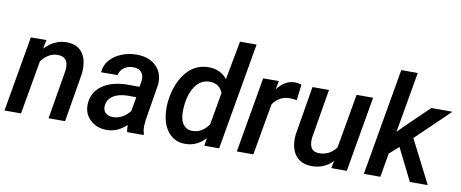

<svg xmlns="http://www.w3.org/2000/svg" viewBox="-66 -1032 3184 1325"><g transform="rotate(10 1526.0 -370.0)"><path d="M206.5 -528.8 194.8 -466.8Q262.7 -540 351.6 -538.1Q425.8 -536.6 461.4 -485.1Q497.1 -433.6 487.8 -341.3L430.7 0H314.9L372.6 -342.8Q375 -363.8 373 -381.8Q366.7 -439.9 303.7 -441.4Q237.8 -442.4 188 -376.5L122.1 0H6.3L97.7 -528.3Z M866.2 0Q860.4 -19.5 861.3 -49.3Q795.9 11.7 720.2 9.8Q651.4 8.8 606.2 -34.4Q561 -77.6 564 -144Q567.9 -227.5 636.2 -275.4Q704.6 -323.2 819.8 -323.2L895 -322.3L901.9 -358.4Q904.8 -377.4 901.9 -394Q892.1 -446.8 832 -448.2Q794.9 -449.2 766.8 -429.4Q738.8 -409.7 732.4 -376.5L616.7 -375.5Q620.1 -424.3 651.4 -461.2Q682.6 -498 734.4 -518.6Q786.1 -539.1 843.8 -538.1Q930.2 -536.1 978.5 -486.1Q1026.9 -436 1018.6 -356.4L978 -108.9L974.1 -64.9Q972.7 -36.1 981.4 -8.8L981 0ZM747.1 -85Q783.7 -84 814.9 -101.8Q846.2 -119.6 868.2 -147.9L886.2 -248L831.1 -248.5Q765.6 -248.5 726.6 -223.9Q687.5 -199.2 682.1 -156.2Q678.2 -123.5 696.5 -104.7Q714.8 -85.9 747.1 -85Z M1107.4 -264.6Q1117.2 -346.2 1151.4 -411.1Q1185.5 -476.1 1235.8 -508.1Q1286.1 -540 1347.7 -538.6Q1428.2 -536.6 1473.6 -478.5L1524.4 -750H1640.6L1510.3 0H1406.7L1414.6 -54.7Q1353 12.2 1270 10.3Q1196.3 9.3 1152.1 -46.6Q1107.9 -102.5 1104.5 -195.3Q1103 -225.6 1106 -254.4ZM1219.7 -219.2Q1216.3 -158.7 1238.5 -123Q1260.7 -87.4 1304.7 -86.4Q1371.6 -84.5 1420.4 -151.4L1460 -378.4Q1437 -439.5 1371.1 -441.4Q1304.7 -443.4 1264.2 -382.8Q1223.6 -322.3 1219.7 -219.2Z M1980 -419.9Q1957.5 -424.8 1934.6 -424.8Q1858.4 -426.8 1813.5 -361.8L1750 0H1634.3L1725.6 -528.3L1835.4 -528.8L1823.7 -468.8Q1877.9 -540.5 1948.7 -539.1Q1964.8 -539.1 1993.2 -531.7Z M2306.6 -52.2Q2246.6 11.7 2156.2 9.8Q2105 8.8 2071 -15.6Q2037.1 -40 2022.7 -83.7Q2008.3 -127.4 2014.2 -186.5L2071.3 -528.3H2187L2129.4 -185.1Q2127.4 -167 2128.9 -149.9Q2133.8 -89.4 2189.9 -86.9Q2266.6 -84 2314 -148.4L2380.4 -528.3H2496.1L2404.8 0H2296.4Z M2734.4 -225.6 2668.9 -167.5 2640.1 0H2524.4L2654.3 -750H2770L2695.8 -324.2L2736.3 -366.2L2904.3 -528.3H3052.2L2817.9 -302.7L2972.2 0H2846.7Z"/></g></svg>

Font: RobotoDraft Medium
Style: Italic
Weight: 500
Italic angle: -12°
Version: Version 2.001152; 2014